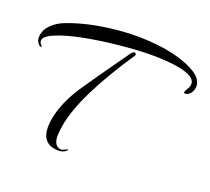

<svg xmlns="http://www.w3.org/2000/svg" viewBox="-142 -811 1158 1057"><g transform="rotate(20 437.0 -282.0)"><path d="M860 -507Q860 -554 750 -572Q686 -582 603.5 -582Q521 -582 422 -572Q176 -547 62 -500Q-29 -464 14 -421Q19 -416 12 -416Q5 -416 0 -421Q-17 -438 -17 -460.5Q-17 -483 -7.5 -503.5Q2 -524 27 -546Q52 -568 87 -582Q194 -624 336 -642Q419 -652 482 -652Q663 -652 782 -606Q860 -575 880 -540Q891 -522 891 -504Q891 -486 880 -467Q867 -449 852 -446Q837 -443 838 -451Q840 -460 850 -476Q860 -492 860 -507ZM272 -51Q265 -6 265 11Q265 67 300 76Q305 78 311 78L338 67Q346 60 346 65Q346 70 340 74Q324 88 298 88Q293 88 288 88Q199 81 199 -14Q199 -66 222 -132Q245 -198 290 -266.5Q335 -335 486 -547Q498 -563 504.5 -563Q511 -563 514 -560Q517 -557 517 -554Q517 -551 516 -549Q303 -232 272 -51Z"/></g></svg>

Font: Arizonia
Style: Regular
Weight: 400
Designer: Robert E. Leuschke
Foundry: Robert E. Leuschke
Version: Version 1.003